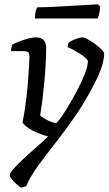

<svg xmlns="http://www.w3.org/2000/svg" viewBox="-20 -674 506 894"><path d="M78 200Q66 192 53.5 180.5Q41 169 33 158Q25 147 25 143Q25 132 41.5 113.5Q58 95 84.5 70Q111 45 142.5 17.5Q174 -10 204 -39Q183 -44 159 -53.5Q135 -63 115 -76Q95 -89 85 -103Q90 -128 95 -160.5Q100 -193 104 -228Q108 -263 110.5 -297.5Q113 -332 115 -361.5Q117 -391 117 -412Q117 -427 110.5 -431.5Q104 -436 90 -436H31Q31 -441 32 -447Q33 -453 34.5 -458.5Q36 -464 38 -467Q54 -475 74 -482.5Q94 -490 113 -495Q132 -500 145 -500Q171 -500 183 -487.5Q195 -475 195 -448Q195 -414 192.5 -372.5Q190 -331 186 -288Q182 -245 177 -205.5Q172 -166 167 -137Q173 -130 187.5 -121.5Q202 -113 217.5 -107Q233 -101 241 -101Q245 -101 261.5 -123.5Q278 -146 299 -181.5Q320 -217 341 -256.5Q362 -296 375.5 -331.5Q389 -367 389 -389Q389 -395 377.5 -405Q366 -415 349.5 -425.5Q333 -436 318 -444Q303 -452 295 -454Q295 -461 297 -467.5Q299 -474 301 -477Q308 -482 320.5 -487.5Q333 -493 345 -496.5Q357 -500 363 -500Q372 -500 388.5 -491Q405 -482 423 -469Q441 -456 453 -443.5Q465 -431 465 -425Q465 -399 453.5 -363Q442 -327 421 -287Q377 -201 329.5 -132.5Q282 -64 237.5 -7.5Q193 49 157.5 97.5Q122 146 102 193ZM143 -588Q143 -609 146.5 -622.5Q150 -636 154 -640Q184 -640 224.5 -642Q265 -644 307 -646.5Q349 -649 383.5 -651Q418 -653 436 -654L446 -645Q446 -628 442 -611.5Q438 -595 435 -588Z"/></svg>

Font: Texturina 12pt Light
Style: Italic
Weight: 300
Italic angle: -11°
Designer: Guillermo Torres Carreño
Foundry: Omnibus-Type
Version: Version 1.002